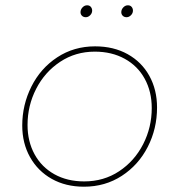

<svg xmlns="http://www.w3.org/2000/svg" viewBox="-20 -700 677 725"><path d="M64 -226Q64 -304 98.5 -373Q133 -442 196 -483.5Q259 -525 339 -525Q409 -525 462 -495.5Q515 -466 544 -413.5Q573 -361 573 -294Q573 -214 538 -145.5Q503 -77 440 -36Q377 5 297 5Q228 5 175.5 -24.5Q123 -54 93.5 -106.5Q64 -159 64 -226ZM553 -292Q553 -354 526.5 -402.5Q500 -451 451 -478Q402 -505 338 -505Q265 -505 207 -466.5Q149 -428 116.5 -364.5Q84 -301 84 -228Q84 -166 110.5 -117.5Q137 -69 185.5 -42Q234 -15 298 -15Q372 -15 430 -53.5Q488 -92 520.5 -155.5Q553 -219 553 -292ZM284 -654Q284 -664 291.5 -672Q299 -680 309 -680Q318 -680 323 -674Q328 -668 328 -660Q328 -650 320.5 -642.5Q313 -635 304 -635Q295 -635 289.5 -640.5Q284 -646 284 -654ZM438 -654Q438 -664 445.5 -672Q453 -680 463 -680Q472 -680 477 -674Q482 -668 482 -660Q482 -650 474.5 -642.5Q467 -635 458 -635Q449 -635 443.5 -640.5Q438 -646 438 -654Z"/></svg>

Font: Fixel Italic Variable 20240409 Display Thin
Style: Italic
Weight: 100
Italic angle: -10°
Designer: AlfaBravo + MacPaw
Foundry: Kyrylo Tkachov, Marchela Mozhyna, Serhii Makarenko, Maria Weinstein, Zakhar Kryvoshyya
Version: Version 1.211;Glyphs 3.2 (3225)